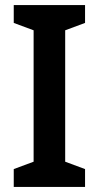

<svg xmlns="http://www.w3.org/2000/svg" viewBox="-20 -734 388 754"><path d="M314 0H34V-70L112 -99V-615L34 -644V-714H314V-644L236 -615V-99L314 -70Z"/></svg>

Font: Noto Sans Arabic UI SmCn SmBd
Style: Regular
Weight: 600
Width: 4
Designer: Monotype Design Team, Nadine Chahine and Nizar Qandah
Foundry: Monotype Imaging Inc.
Version: Version 2.010; ttfautohint (v1.8.4.7-5d5b)